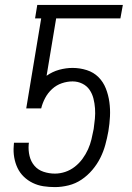

<svg xmlns="http://www.w3.org/2000/svg" viewBox="-20 -755 540 783"><path d="M204 8Q180 8 157 4.5Q134 1 113.5 -9Q93 -19 77 -34.5Q61 -50 51.5 -70Q42 -90 38 -113Q34 -136 36 -159L37 -173H98L97 -166Q95 -142 100.5 -119Q106 -96 120.5 -79Q135 -62 157.5 -54.5Q180 -47 204 -47Q225 -47 246 -54Q267 -61 285 -75Q303 -89 316.5 -107.5Q330 -126 339 -146Q348 -166 353 -187Q358 -208 362 -229Q365 -250 367 -271Q369 -292 367.5 -313Q366 -334 361 -353.5Q356 -373 345 -389Q334 -405 315.5 -414Q297 -423 276 -423Q254 -423 232 -415.5Q210 -408 192.5 -392Q175 -376 164 -355Q153 -334 148 -313H87L148 -680H123L132 -735H481L471 -680H209L170 -446Q194 -463 221.5 -470.5Q249 -478 276 -478Q306 -478 334 -469Q362 -460 381.5 -440.5Q401 -421 411.5 -394.5Q422 -368 426 -339Q430 -310 428.5 -280Q427 -250 422 -220Q417 -192 409.5 -164.5Q402 -137 389 -111Q376 -85 356.5 -62Q337 -39 312.5 -22.5Q288 -6 259.5 1Q231 8 204 8Z"/></svg>

Font: Iosevka SS04 Light Oblique
Style: Regular
Weight: 300
Italic angle: -9°
Monospace: yes
Designer: Belleve Invis
Foundry: Belleve Invis
Version: Version 19.0.0; ttfautohint (v1.8.4)